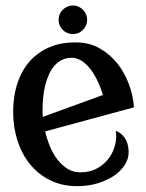

<svg xmlns="http://www.w3.org/2000/svg" viewBox="-20 -648 520 685"><path d="M141.1 -179.2Q147.5 -151.9 158.2 -125.7Q168.9 -99.6 184.6 -79.1Q200.2 -58.6 220.7 -45.9Q241.2 -33.2 267.1 -33.2Q301.3 -33.2 326.7 -47.4Q352.1 -61.5 368.2 -83.3Q384.3 -105 390.6 -131.1Q397 -157.2 393.1 -181.2Q406.7 -175.8 415.8 -167Q424.8 -158.2 429.9 -147.7Q435.1 -137.2 437 -126.2Q439 -115.2 439 -105Q439 -81.5 425.3 -59.8Q411.6 -38.1 387 -21.2Q362.3 -4.4 328.6 5.9Q294.9 16.1 254.9 16.1Q201.2 16.1 158.9 -4.9Q116.7 -25.9 87.4 -61.8Q58.1 -97.7 42.5 -146Q26.9 -194.3 26.9 -249Q26.9 -304.7 42.5 -351.8Q58.1 -398.9 88.6 -432.1Q119.1 -465.3 163.6 -482.4Q208 -499.5 266.1 -496.1Q306.2 -493.2 339.8 -473.1Q373.5 -453.1 398.7 -421.6Q423.8 -390.1 439.2 -349.6Q454.6 -309.1 458 -265.1ZM131.8 -257.8Q131.8 -251 131.8 -244.4Q131.8 -237.8 132.8 -231L347.2 -309.1Q336.4 -344.2 323 -369.4Q309.6 -394.5 294.9 -410.6Q280.3 -426.8 265.4 -434.3Q250.5 -441.9 236.8 -441.9Q216.3 -441.9 200.7 -434.1Q185.1 -426.3 173.6 -412.8Q162.1 -399.4 154.1 -381.3Q146 -363.3 141.1 -342.8Q136.2 -322.3 134 -300.5Q131.8 -278.8 131.8 -257.8ZM291 -577.1Q291 -566.9 286.9 -557.6Q282.7 -548.3 275.9 -541.3Q269 -534.2 259.8 -530.3Q250.5 -526.4 239.7 -526.4Q229.5 -526.4 220.2 -530.3Q210.9 -534.2 203.9 -541.3Q196.8 -548.3 192.9 -557.6Q189 -566.9 189 -577.1Q189 -587.9 192.9 -597.2Q196.8 -606.4 203.9 -613.3Q210.9 -620.1 220.2 -624.3Q229.5 -628.4 239.7 -628.4Q250.5 -628.4 259.8 -624.3Q269 -620.1 275.9 -613.3Q282.7 -606.4 286.9 -597.2Q291 -587.9 291 -577.1Z"/></svg>

Font: Risque
Style: Regular
Weight: 400
Designer: Astigmatic (AOETI)
Foundry: Astigmatic (AOETI)
Version: Version 1.000